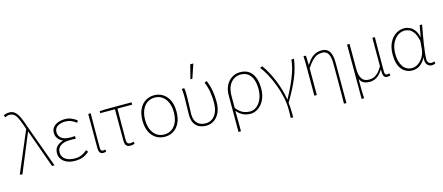

<svg xmlns="http://www.w3.org/2000/svg" viewBox="-56 -1399 5181 2244"><g transform="rotate(-15 2534.0 -277.0)"><path d="M48 6 18 0 228 -496 220 -522Q190 -612 162 -659Q134 -706 84 -706Q66 -706 52.5 -701Q39 -696 28 -690L16 -718Q28 -724 46 -729Q64 -734 86 -734Q127 -734 155 -709Q183 -684 204.5 -636.5Q226 -589 248 -522L438 0H408L244 -458H240Z M686 12Q629 12 588 -6Q547 -24 524.5 -55.5Q502 -87 502 -128Q502 -182 534.5 -212Q567 -242 606 -252V-256Q569 -271 548.5 -301Q528 -331 528 -368Q528 -408 550 -435Q572 -462 609.5 -476Q647 -490 692 -490Q736 -490 771.5 -475Q807 -460 838 -435L822 -412Q791 -436 759.5 -449Q728 -462 690 -462Q638 -462 599 -439Q560 -416 560 -366Q560 -324 593.5 -295Q627 -266 704 -266Q718 -266 728.5 -266.5Q739 -267 758 -268V-236Q737 -238 722 -238Q707 -238 690 -238Q614 -238 574 -209Q534 -180 534 -129Q534 -77 576 -46.5Q618 -16 690 -16Q735 -16 768.5 -29.5Q802 -43 841 -75L858 -51Q817 -17 778.5 -2.5Q740 12 686 12Z M1028 8Q1011 8 999 1Q987 -6 980.5 -21.5Q974 -37 974 -62V-478H1004Q1003 -406 1002.5 -336Q1002 -266 1002 -196.5Q1002 -127 1002 -56Q1002 -38 1010 -29Q1018 -20 1030 -20Q1037 -20 1043 -21.5Q1049 -23 1058 -26L1064 0Q1057 3 1048 5.5Q1039 8 1028 8Z M1358 8Q1333 8 1318 -0.5Q1303 -9 1296.5 -27.5Q1290 -46 1290 -76V-450H1112V-474L1178 -478H1498V-450H1320Q1319 -354 1318.5 -260Q1318 -166 1318 -70Q1318 -45 1328 -32.5Q1338 -20 1360 -20Q1371 -20 1382 -22.5Q1393 -25 1402 -28L1408 -2Q1401 1 1387 4.5Q1373 8 1358 8Z M1772 12Q1713 12 1666.5 -17Q1620 -46 1593 -102Q1566 -158 1566 -238Q1566 -319 1593 -375Q1620 -431 1666.5 -460.5Q1713 -490 1772 -490Q1831 -490 1877.5 -460.5Q1924 -431 1951 -375Q1978 -319 1978 -238Q1978 -158 1951 -102Q1924 -46 1877.5 -17Q1831 12 1772 12ZM1772 -16Q1852 -16 1899 -77Q1946 -138 1946 -238Q1946 -305 1924.5 -355.5Q1903 -406 1864 -434Q1825 -462 1772 -462Q1719 -462 1680 -434Q1641 -406 1619.5 -355.5Q1598 -305 1598 -238Q1598 -138 1645.5 -77Q1693 -16 1772 -16Z M2272 12Q2227 12 2189.5 -5Q2152 -22 2130 -61Q2108 -100 2108 -165Q2108 -214 2110 -262.5Q2112 -311 2112 -360Q2112 -389 2111.5 -415.5Q2111 -442 2106 -478H2136Q2141 -453 2141.5 -427.5Q2142 -402 2142 -372Q2142 -323 2139 -265.5Q2136 -208 2136 -166Q2136 -109 2155.5 -76.5Q2175 -44 2206.5 -30Q2238 -16 2274 -16Q2316 -16 2351 -39Q2386 -62 2407 -109.5Q2428 -157 2428 -230Q2428 -292 2418.5 -353Q2409 -414 2382 -480L2412 -490Q2438 -424 2449 -360Q2460 -296 2460 -229Q2460 -148 2434 -94.5Q2408 -41 2365 -14.5Q2322 12 2272 12ZM2232 -560 2276 -730H2310L2312 -726L2256 -560Z M2616 180V-257Q2616 -334 2643.5 -385.5Q2671 -437 2715.5 -463.5Q2760 -490 2812 -490Q2908 -490 2956 -423.5Q3004 -357 3004 -246Q3004 -165 2976 -107.5Q2948 -50 2903 -19Q2858 12 2808 12Q2763 12 2723 -5.5Q2683 -23 2644 -68Q2645 -20 2645.5 18Q2646 56 2646 94Q2646 132 2646 180ZM2810 -16Q2855 -16 2892 -45.5Q2929 -75 2950.5 -127Q2972 -179 2972 -246Q2972 -307 2955.5 -356Q2939 -405 2903.5 -433.5Q2868 -462 2810 -462Q2768 -462 2730.5 -439Q2693 -416 2669.5 -368Q2646 -320 2646 -244V-102Q2690 -48 2730.5 -32Q2771 -16 2810 -16Z M3248 180Q3249 157 3249.5 140.5Q3250 124 3250 108.5Q3250 93 3250 72Q3250 1 3232.5 -77.5Q3215 -156 3186 -232Q3157 -308 3122.5 -372Q3088 -436 3054 -478L3082 -490Q3110 -453 3138.5 -401.5Q3167 -350 3192.5 -289.5Q3218 -229 3237 -165Q3256 -101 3265 -41H3269Q3306 -110 3340.5 -182.5Q3375 -255 3400 -329.5Q3425 -404 3432 -478H3464Q3455 -418 3439.5 -362Q3424 -306 3400.5 -249.5Q3377 -193 3345 -131.5Q3313 -70 3270 2Q3275 42 3276.5 90Q3278 138 3278 180Z M3892 180Q3893 120 3893.5 59.5Q3894 -1 3894 -62Q3894 -123 3894 -183.5Q3894 -244 3894 -304Q3894 -384 3871.5 -423Q3849 -462 3798 -462Q3764 -462 3735.5 -450Q3707 -438 3677.5 -408Q3648 -378 3612 -324V0H3582V-360Q3582 -389 3581.5 -415.5Q3581 -442 3578 -478H3608L3612 -364H3614Q3656 -433 3700.5 -461.5Q3745 -490 3800 -490Q3863 -490 3892.5 -445.5Q3922 -401 3922 -308V180Z M4106 180V-478H4136V-174Q4136 -101 4162 -58.5Q4188 -16 4248 -16Q4274 -16 4300 -23.5Q4326 -31 4354 -56.5Q4382 -82 4412 -134V-478H4442Q4441 -406 4440.5 -336Q4440 -266 4440 -196.5Q4440 -127 4440 -56Q4440 -38 4448 -29Q4456 -20 4468 -20Q4476 -20 4481.5 -21.5Q4487 -23 4496 -26L4502 0Q4495 3 4486 5.5Q4477 8 4466 8Q4433 8 4422 -15Q4411 -38 4412 -92H4410Q4377 -38 4337 -13Q4297 12 4252 12Q4213 12 4183 -1Q4153 -14 4132 -54Q4132 3 4132 39.5Q4132 76 4133 107.5Q4134 139 4136 180Z M4768 12Q4690 12 4640 -47.5Q4590 -107 4590 -225Q4590 -310 4619 -369Q4648 -428 4695.5 -459Q4743 -490 4798 -490Q4830 -490 4862.5 -475.5Q4895 -461 4920.5 -428Q4946 -395 4958 -340H4960L4984 -478H5014Q5004 -426 4994 -370Q4984 -314 4975.5 -259.5Q4967 -205 4961.5 -156.5Q4956 -108 4956 -70Q4956 -46 4970.5 -31Q4985 -16 5004 -16Q5013 -16 5022.5 -18.5Q5032 -21 5039 -24L5046 2Q5039 5 5028 8.5Q5017 12 5002 12Q4966 12 4944 -16.5Q4922 -45 4932 -100H4930Q4869 12 4768 12ZM4770 -16Q4810 -16 4846.5 -41.5Q4883 -67 4907.5 -109.5Q4932 -152 4936 -202L4944 -298Q4928 -370 4902.5 -405Q4877 -440 4849 -451Q4821 -462 4796 -462Q4751 -462 4711.5 -434Q4672 -406 4647 -353.5Q4622 -301 4622 -225Q4622 -131 4661 -73.5Q4700 -16 4770 -16Z"/></g></svg>

Font: Source Sans 3 VF
Style: Regular
Weight: 200
Designer: Paul D. Hunt
Foundry: Adobe
Version: Version 3.046;hotconv 1.0.118;makeotfexe 2.5.65603